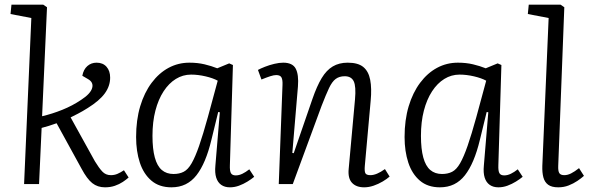

<svg xmlns="http://www.w3.org/2000/svg" viewBox="-20 -787 2526 821"><path d="M114 -710 25 -727 29 -767H165L181 -756L160 -290Q203 -300 246.5 -317.5Q290 -335 327 -360Q367 -386 374 -410.5Q381 -435 356 -449L332 -463Q337 -490 353.5 -504.5Q370 -519 393 -519Q420 -519 435.5 -501.5Q451 -484 451 -455Q451 -419 428 -387.5Q405 -356 355 -325Q333 -311 313.5 -301Q294 -291 282 -285L386 -97Q403 -69 417.5 -53.5Q432 -38 454 -38Q469 -38 482 -43.5Q495 -49 510 -59L530 -28Q520 -19 505 -9Q490 1 471 7.5Q452 14 429 14Q397 14 374.5 -4Q352 -22 329 -65L222 -260Q205 -254 189.5 -249Q174 -244 158 -240L147 0H83Z M963 -81Q962 -56 967.5 -46.5Q973 -37 988 -37Q1002 -37 1016.5 -44Q1031 -51 1046 -63L1067 -31Q1055 -21 1038 -10.5Q1021 0 1002 7Q983 14 963 14Q941 14 926 3.5Q911 -7 904.5 -27.5Q898 -48 901 -79L920 -307L913 -308L884 -189Q872 -139 856 -101Q840 -63 820 -37.5Q800 -12 773.5 1Q747 14 713 14Q661 14 627.5 -14.5Q594 -43 578 -91.5Q562 -140 562 -201Q562 -274 579.5 -332.5Q597 -391 628.5 -433Q660 -475 701 -497Q742 -519 790 -519Q825 -519 854.5 -512Q884 -505 909 -495L960 -516L976 -509ZM722 -43Q747 -43 765.5 -52.5Q784 -62 799.5 -89Q815 -116 831.5 -163.5Q848 -211 869 -287L911 -442Q891 -453 859 -460.5Q827 -468 797 -468Q762 -468 732 -449.5Q702 -431 679.5 -396.5Q657 -362 644.5 -314Q632 -266 632 -206Q632 -150 642 -113.5Q652 -77 672 -60Q692 -43 722 -43Z M1646 -32Q1635 -22 1616.5 -11Q1598 0 1577.5 7Q1557 14 1537 14Q1503 14 1485 -5.5Q1467 -25 1471 -65L1498 -362Q1503 -418 1492.5 -439.5Q1482 -461 1454 -461Q1431 -461 1415.5 -449.5Q1400 -438 1387 -410.5Q1374 -383 1355 -334L1232 0H1172L1188 -424Q1189 -446 1183.5 -456Q1178 -466 1161 -466Q1151 -466 1135.5 -461Q1120 -456 1098 -447L1083 -488Q1094 -494 1113 -501.5Q1132 -509 1153 -514Q1174 -519 1191 -519Q1231 -519 1244.5 -493.5Q1258 -468 1254 -417L1230 -133L1236 -132L1316 -364Q1335 -419 1355.5 -453Q1376 -487 1403 -503Q1430 -519 1467 -519Q1511 -519 1533.5 -500.5Q1556 -482 1563 -445.5Q1570 -409 1565 -356L1540 -78Q1538 -56 1542 -47Q1546 -38 1564 -38Q1577 -38 1592.5 -44.5Q1608 -51 1626 -64Z M2111 -81Q2110 -56 2115.5 -46.5Q2121 -37 2136 -37Q2150 -37 2164.5 -44Q2179 -51 2194 -63L2215 -31Q2203 -21 2186 -10.5Q2169 0 2150 7Q2131 14 2111 14Q2089 14 2074 3.5Q2059 -7 2052.5 -27.5Q2046 -48 2049 -79L2068 -307L2061 -308L2032 -189Q2020 -139 2004 -101Q1988 -63 1968 -37.5Q1948 -12 1921.5 1Q1895 14 1861 14Q1809 14 1775.5 -14.5Q1742 -43 1726 -91.5Q1710 -140 1710 -201Q1710 -274 1727.5 -332.5Q1745 -391 1776.5 -433Q1808 -475 1849 -497Q1890 -519 1938 -519Q1973 -519 2002.5 -512Q2032 -505 2057 -495L2108 -516L2124 -509ZM1870 -43Q1895 -43 1913.5 -52.5Q1932 -62 1947.5 -89Q1963 -116 1979.5 -163.5Q1996 -211 2017 -287L2059 -442Q2039 -453 2007 -460.5Q1975 -468 1945 -468Q1910 -468 1880 -449.5Q1850 -431 1827.5 -396.5Q1805 -362 1792.5 -314Q1780 -266 1780 -206Q1780 -150 1790 -113.5Q1800 -77 1820 -60Q1840 -43 1870 -43Z M2326 -710 2237 -727 2241 -767H2377L2393 -756L2367 -78Q2366 -56 2371.5 -47Q2377 -38 2393 -38Q2407 -38 2422 -45.5Q2437 -53 2456 -68L2477 -35Q2466 -25 2449 -13.5Q2432 -2 2411.5 6Q2391 14 2367 14Q2339 14 2324 3Q2309 -8 2303.5 -28.5Q2298 -49 2299 -78Z"/></svg>

Font: Literata Light
Style: Italic
Weight: 300
Italic angle: -2°
Designer: Latin by Veronika Burian and Jose Scaglione. Greek by Irene Vlachou. Cyrillic by Vera Evstafieva
Foundry: TypeTogether
Version: Version 3.103;gftools[0.9.29]